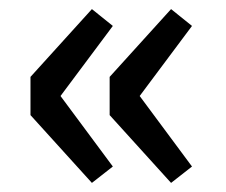

<svg xmlns="http://www.w3.org/2000/svg" viewBox="-20 -463 496 422"><path d="M182 -61 47 -210V-294L182 -443L228 -406L113 -252L228 -97ZM356 -61 221 -210V-294L356 -443L402 -406L287 -252L402 -97Z"/></svg>

Font: Processing Sans Pro Semibold
Style: Regular
Weight: 600
Designer: Paul D. Hunt
Foundry: Adobe Systems Incorporated
Version: Version 2.020;PS 2.000;hotconv 1.0.86;makeotf.lib2.5.63406